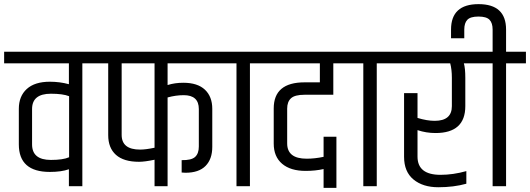

<svg xmlns="http://www.w3.org/2000/svg" viewBox="-44 -900 2562 928"><path d="M202 -447Q111 -447 111 -373V-202Q111 -127 202 -127Q261 -127 290 -140V-435Q260 -447 202 -447ZM289 -594H-24V-650H450V-594H354V0H289V-82Q253 -69 197 -69Q47 -69 47 -202V-374Q47 -435 85.5 -470Q124 -505 197 -505Q245 -505 289 -493Z M703 -594H544V-248Q544 -177 633 -177Q661 -177 703 -186ZM917 -373Q917 -440 844 -440Q806 -440 766 -429V0H703V-128Q656 -118 628 -118Q554 -118 516.5 -151.5Q479 -185 479 -247V-594H402V-650H1052V-594H766V-489Q801 -500 842 -500Q911 -500 946.5 -466.5Q982 -433 982 -374V-190Q982 -131 949.5 -98Q917 -65 852 -65L837 -66H834V-126Q881 -125 899 -141.5Q917 -158 917 -192Z M1099 -594H1003V-650H1260V-594H1164V0H1099Z M1279 -206V-376Q1279 -502 1428 -502H1502V-594H1212V-650H1664V-594H1567V-442H1428Q1381 -442 1362.5 -425Q1344 -408 1344 -375V-207Q1344 -133 1438 -133Q1478 -133 1520 -142V-239H1582V8H1520V-83Q1481 -74 1433 -74Q1360 -74 1319.5 -108.5Q1279 -143 1279 -206Z M1712 -594H1616V-650H1873V-594H1777V0H1712Z M2140 -524Q2140 -564 2132 -594H1825V-650H2289V-594H2198Q2205 -570 2205 -524V-387Q2205 -257 2061 -257Q2016 -257 1974 -271V-143Q1974 -55 2085 -55Q2146 -55 2210 -73V-12Q2149 5 2074.5 5Q2000 5 1954.5 -32.5Q1909 -70 1909 -142V-450H1974V-330Q2020 -316 2057 -316Q2140 -316 2140 -387Z M2337 -650V-757Q2337 -789 2322 -804.5Q2307 -820 2268.5 -820Q2230 -820 2215 -804.5Q2200 -789 2200 -757V-715H2136V-757Q2136 -880 2269 -880Q2402 -880 2402 -757V-650H2498V-594H2402V0H2337V-594H2241V-650Z"/></svg>

Font: Khand
Style: Regular
Weight: 400
Designer: Devanagari: Sanchit Sawaria, Jyotish Sonowal; Latin: Satya Rajpurohit
Foundry: Indian Type Foundry
Version: Version 1.100;PS 1.0;hotconv 1.0.78;makeotf.lib2.5.61930; tt